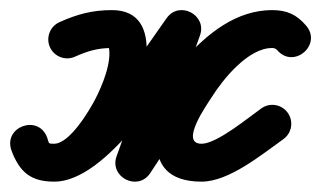

<svg xmlns="http://www.w3.org/2000/svg" viewBox="-58 -322 635 380"><path d="M40.8 -228.7C49.3 -209.8 71.4 -201.3 90.3 -209.8C115.3 -220.9 135.1 -227 163.5 -227C164.3 -227 162 -227.4 161.3 -227.7C159.6 -228.6 156.5 -232.3 156.8 -231.1C164.8 -201 144 -151.5 130.3 -125.3C118.4 -102.6 79.9 -37.5 49 -37.5C36.7 -37.5 39.5 -37.8 35.4 -49.5C27.1 -72.8 5.2 -78 -12.6 -71.6C-30.3 -65.2 -43.8 -47.1 -35.1 -23.9C-19.7 17.4 1.9 37.5 49 37.5C154.7 37.5 272.3 -158.8 332.9 -242.5C345.5 -259.9 332.7 -278.7 314.9 -288C297.1 -297.4 274.4 -297.3 267.2 -277.1C235.7 -188.9 204.2 -100.8 172.7 -12.6C165.4 7.9 175.8 25.4 191.1 33.2C206.4 41 226.6 39.2 238.9 21.2C290.4 -54.1 386.3 -226.8 480.6 -227C484.3 -227 488.1 -225.8 491 -222.4C507.3 -203.6 529.6 -206.4 543.8 -218.6C558 -230.9 564 -252.6 547.7 -271.5C529.2 -292.9 510.3 -302 480.5 -302C403.4 -302 335.3 -229.6 297.8 -170C253.3 -99.4 207.3 37.5 341 37.5C395.4 37.5 460.2 -16.4 502.6 -46.4C519.5 -58.3 523.6 -81.7 511.6 -98.6C499.7 -115.5 476.3 -119.6 459.4 -107.6C459.4 -107.6 459.4 -107.6 459.4 -107.6C435 -90.5 371.6 -37.5 341 -37.5C296.3 -37.5 351.9 -115.3 361.2 -130C383.1 -164.8 432.9 -227 480.5 -227C492.4 -227 485 -229.4 490.9 -222.5C507.1 -203.6 529.5 -206.5 543.7 -218.8C557.9 -231.1 563.9 -252.8 547.6 -271.6C529 -292.9 510.1 -302 480.4 -302C341.2 -301.7 247.2 -123.7 177.1 -21.2C164.7 -3.2 177.6 15.5 195.5 24.6C213.3 33.7 236 33.1 243.3 12.6C274.8 -75.5 306.3 -163.7 337.8 -251.9C345 -272.1 334.9 -289.4 319.8 -297.4C304.7 -305.3 284.7 -303.9 272.1 -286.5C229.9 -228.1 107 -37.5 49 -37.5C33.8 -37.5 40.2 -36.4 35.1 -50.1C26.5 -73.3 4.7 -78.6 -12.8 -72.2C-30.3 -65.9 -43.6 -47.9 -35.4 -24.5C-21.1 15.8 4.4 37.5 49 37.5C116.6 37.5 169 -37.3 196.8 -90.7C225.4 -145.6 273.6 -302 163.5 -302C124.6 -302 94.6 -293.8 59.8 -278.2C40.9 -269.8 32.4 -247.6 40.8 -228.7Z"/></svg>

Font: FRB American Cursive Extrabold
Style: Bold Italic
Weight: 800
Italic angle: -25°
Version: Version 2.0;Modular Font Editor K font №1